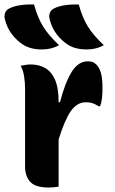

<svg xmlns="http://www.w3.org/2000/svg" viewBox="-43 -834 513 858"><path d="M109 -814Q125 -755 150 -715Q175 -675 221 -632Q187 -613 145 -613Q93 -613 59 -635Q33 -652 11 -680Q-11 -708 -21 -747Q-25 -762 -20.5 -775.5Q-16 -789 -2 -796Q17 -806 46 -810.5Q75 -815 109 -814ZM309 -814Q325 -755 350 -715Q375 -675 421 -632Q387 -613 345 -613Q293 -613 259 -635Q233 -652 211 -680Q189 -708 179 -747Q175 -762 179.5 -775.5Q184 -789 198 -796Q217 -806 246 -810.5Q275 -815 309 -814ZM219 0Q195 4 175 4Q114 4 91.5 -22Q69 -48 69 -89V-441Q69 -466 64.5 -494Q60 -522 49 -540Q60 -542 71.5 -544Q83 -546 94 -546Q130 -546 158 -530.5Q186 -515 202.5 -478.5Q219 -442 219 -377H225Q248 -466 277.5 -513Q307 -560 349 -560Q361 -560 370 -557Q379 -554 388 -545Q401 -532 408 -508Q415 -484 415 -440Q415 -418 413 -397.5Q411 -377 404 -359H398Q384 -368 371.5 -372.5Q359 -377 341 -377Q301 -377 273.5 -337.5Q246 -298 219 -211Z"/></svg>

Font: Recursive Sn Csl St XBd
Style: Regular
Weight: 800
Version: Version 1.085;hotconv 1.1.0;makeotfexe 2.6.0; ttfautohint (v